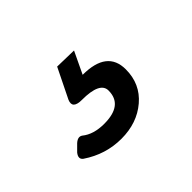

<svg xmlns="http://www.w3.org/2000/svg" viewBox="-55 -104 346 346"><g transform="rotate(-45 118.0 69.0)"><path d="M22 133Q18 130 18 126Q18 122 22 117L34 105Q43 97 50 102Q66 115 93 115Q141 115 141 78Q141 56 95 56Q71 56 78 39L106 -18L148 -17L128 25Q190 25 190 73Q190 110 163 133Q136 156 96 156Q56 156 22 133Z"/></g></svg>

Font: Sanchez
Style: Italic
Weight: 400
Designer: Daniel Hernández
Foundry: LatinoType
Version: Version 1.001